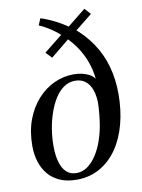

<svg xmlns="http://www.w3.org/2000/svg" viewBox="-93 -901 724 976"><g transform="rotate(-10 269.0 -413.5)"><path d="M223 11Q174 11 137.5 -5Q101 -21 77.2 -49.2Q53.5 -77.5 41.8 -115.2Q30 -153 30 -196Q30 -271.5 52.2 -331.2Q74.5 -391 112.8 -433.2Q151 -475.5 199.2 -497.5Q247.5 -519.5 299.5 -519.5Q322.5 -519.5 343.2 -514.8Q364 -510 380.8 -500.8Q397.5 -491.5 407 -477.5Q402 -526 386.5 -567.5Q371 -609 347 -644.8Q323 -680.5 291 -711.5L324.5 -717L207.5 -621.5L178 -652.5L292.5 -744L288 -713.5Q262.5 -739 231 -760.5Q199.5 -782 168.5 -795L183 -829.5Q219.5 -818 258.8 -797.8Q298 -777.5 331.5 -753L305 -752.5L411.5 -838L440 -806.5L336 -723L337 -750.5Q394.5 -704 432.5 -647.2Q470.5 -590.5 489 -524Q507.5 -457.5 507.5 -382Q507.5 -299 488.5 -227.2Q469.5 -155.5 432.8 -102.2Q396 -49 343 -19Q290 11 223 11ZM228.5 -22.5Q259 -22.5 285 -41Q311 -59.5 332 -91.8Q353 -124 367.2 -166Q381.5 -208 388.5 -256Q391 -272.5 393 -291.8Q395 -311 396 -329Q397 -347 397 -360Q396.5 -381 391.8 -403Q387 -425 376.2 -443.8Q365.5 -462.5 347 -474.2Q328.5 -486 301 -486Q269.5 -486 243.2 -468Q217 -450 197.2 -418.8Q177.5 -387.5 163.8 -348Q150 -308.5 143 -265Q136 -221.5 136 -178.5Q136 -131 145.8 -96Q155.5 -61 176 -41.8Q196.5 -22.5 228.5 -22.5Z"/></g></svg>

Font: Merriweather 96pt
Style: Italic
Weight: 400
Italic angle: -7.8°
Version: Version 2.101